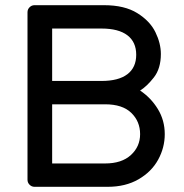

<svg xmlns="http://www.w3.org/2000/svg" viewBox="-20 -720 708 740"><path d="M86 -673Q86 -684 94 -692Q102 -700 113 -700H381Q460 -700 509 -669.5Q558 -639 579 -596Q600 -553 600 -512Q600 -456 573 -421.5Q546 -387 520 -371Q562 -343 588.5 -299.5Q615 -256 615 -203Q615 -151 589.5 -104.5Q564 -58 514 -29Q464 0 395 0H113Q102 0 94 -8Q86 -16 86 -27ZM181 -408H371Q437 -408 471 -434Q505 -460 505 -509Q505 -558 471 -584Q437 -610 371 -610H181ZM181 -90H385Q449 -90 484.5 -122.5Q520 -155 520 -203Q520 -252 486 -285Q452 -318 385 -318H181Z"/></svg>

Font: Contemporary
Style: Regular
Weight: 400
Designer: Victor Tran
Foundry: Victor Tran
Version: Version 1.100